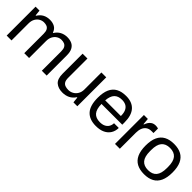

<svg xmlns="http://www.w3.org/2000/svg" viewBox="196 -1498 2469 2469"><g transform="rotate(45 1431.0 -263.0)"><path d="M68.7 0V-526H139.9L148.1 -447.3H155.1Q185.1 -495.2 226.1 -516.6Q267 -538 319.9 -538Q370.5 -538 407.9 -517.4Q445.3 -496.8 462.5 -447.3H469.1Q497.7 -493.3 540.3 -515.6Q582.8 -538 635.3 -538Q682.8 -538 718.8 -521.7Q754.8 -505.4 775.3 -467.8Q795.9 -430.1 795.9 -366.5V0H707.9V-353Q707.9 -395.9 694.4 -419.2Q680.9 -442.5 658.3 -451.4Q635.7 -460.4 606.6 -460.4Q571.6 -460.4 542.2 -442.1Q512.7 -423.8 494.6 -390.1Q476.5 -356.3 476.5 -309.2V0H388.5V-353Q388.5 -395.9 375.5 -419.2Q362.5 -442.5 340.4 -451.4Q318.2 -460.4 289.5 -460.4Q254.1 -460.4 223.7 -442.1Q193.3 -423.8 175 -390.1Q156.7 -356.3 156.7 -309.2V0Z M1092 12Q1016.5 12 970.1 -27.2Q923.8 -66.4 923.8 -162.7V-526H1011.8V-174.6Q1011.8 -131.2 1025.8 -107.6Q1039.8 -84.1 1065 -74.8Q1090.2 -65.6 1122.9 -65.6Q1160.5 -65.6 1193 -83.9Q1225.5 -102.2 1245.6 -136.4Q1265.6 -170.7 1265.6 -216.8V-526H1353.6V0H1283L1274.8 -78.7H1267.8Q1236.7 -31.2 1192.1 -9.6Q1147.6 12 1092 12Z M1701.1 12Q1583.2 12 1522.4 -54.5Q1461.5 -121 1461.5 -263Q1461.5 -358 1488.8 -418.5Q1516.1 -479 1570.2 -508.5Q1624.4 -538 1704.7 -538Q1815.5 -538 1872.9 -473.7Q1930.2 -409.5 1930.2 -283.2V-240.8H1552.5Q1553.5 -145.2 1591.3 -102.4Q1629.1 -59.6 1703 -59.6Q1747.8 -59.6 1778.5 -75Q1809.2 -90.4 1825.1 -117.4Q1841 -144.5 1841.9 -179.4H1927.9Q1927.5 -122.5 1900.9 -79.2Q1874.3 -36 1824.1 -12Q1773.9 12 1701.1 12ZM1553.5 -307.1H1838.6Q1838.6 -365.8 1821.2 -400.6Q1803.9 -435.4 1773.5 -450.6Q1743.2 -465.8 1702.4 -465.8Q1632.9 -465.8 1596.2 -427.3Q1559.6 -388.8 1553.5 -307.1Z M2038.7 0V-526H2110.4L2118.1 -439.3H2124.6Q2132.8 -463.9 2146.8 -486.3Q2160.8 -508.7 2184.8 -523.4Q2208.7 -538 2244 -538Q2259.1 -538 2271.4 -535.5Q2283.8 -532.9 2289.8 -530.4V-448.9H2257Q2211.8 -448.9 2183 -428.6Q2154.3 -408.3 2140.5 -373.1Q2126.7 -337.9 2126.7 -292.6V0Z M2576.8 12Q2497.2 12 2442.4 -17.5Q2387.6 -47 2359.5 -108Q2331.5 -169 2331.5 -263Q2331.5 -358 2359.5 -418.5Q2387.6 -479 2442.4 -508.5Q2497.2 -538 2576.8 -538Q2657.3 -538 2711.6 -508.5Q2765.9 -479 2794 -418.5Q2822.1 -358 2822.1 -263Q2822.1 -169 2794 -108Q2765.9 -47 2711.6 -17.5Q2657.3 12 2576.8 12ZM2576.8 -61.8Q2653.8 -61.8 2692.2 -107.4Q2730.5 -153.1 2730.5 -252.3V-273.7Q2730.5 -372.4 2692.2 -418.3Q2653.8 -464.2 2576.8 -464.2Q2500.2 -464.2 2461.6 -418.3Q2423 -372.4 2423 -273.7V-252.3Q2423 -153.1 2461.6 -107.4Q2500.2 -61.8 2576.8 -61.8Z"/></g></svg>

Font: Archivo Variable SemiBold
Style: Regular
Weight: 600
Designer: Hector Gatti
Foundry: Omnibus-Type
Version: Version 2.001